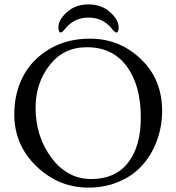

<svg xmlns="http://www.w3.org/2000/svg" viewBox="-20 -840 803 874"><path d="M486 -713Q446 -760 383 -760Q320 -760 280 -713Q264 -692 256 -692Q246 -692 246 -716Q246 -750 285 -785Q324 -820 383 -820Q442 -820 481 -785Q520 -750 520 -716Q520 -692 510 -692Q502 -692 486 -713ZM45 -320Q45 -413 83.5 -489.5Q122 -566 202 -615Q282 -664 390 -664Q524 -664 621 -571.5Q718 -479 718 -335Q718 -267 696 -204.5Q674 -142 632.5 -93Q591 -44 526 -15Q461 14 382 14Q247 14 146 -83Q45 -180 45 -320ZM375 -625Q269 -625 205.5 -543Q142 -461 142 -350Q142 -218 214.5 -121.5Q287 -25 395 -25Q505 -25 563 -99.5Q621 -174 621 -305Q621 -451 557 -538Q493 -625 375 -625Z"/></svg>

Font: EB Garamond SC 12
Style: Regular
Weight: 400
Version: Version 0.016 ; ttfautohint (v0.97) -l 8 -r 50 -G 200 -x 0 -